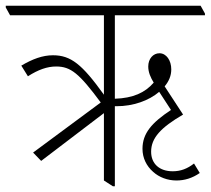

<svg xmlns="http://www.w3.org/2000/svg" viewBox="-44 -642 732 667"><path d="M99 -83 317 -249V-15L348 5H355V-273C357 -273 359 -273 361 -273C418 -273 473 -292 509 -323L550 -260C482 -215 451 -178 451 -125C451 -93 465 -65 488 -45C509 -26 538 -15 569 -15C597 -15 624 -23 650 -41L630 -74C607 -56 584 -47 556 -47C510 -47 481 -73 481 -115C481 -163 515 -199 592 -244L528 -342C543 -360 551 -379 551 -401C551 -432 534 -457 510 -457C488 -457 471 -438 471 -411C471 -391 479 -373 490 -355C460 -320 418 -301 355 -299V-589H668V-595L653 -622H-24V-616L-9 -589H317V-313C241 -419 202 -450 140 -450C104 -450 69 -437 30 -414L53 -377C89 -400 120 -411 151 -411C202 -411 231 -387 306 -286L71 -112Z"/></svg>

Font: Noto Serif Devanagari Condensed ExtraLight
Style: Regular
Weight: 200
Width: 3
Designer: Universal Thirst, Indian Type Foundry and the Monotype Design Team
Foundry: Monotype Imaging Inc.
Version: Version 2.004